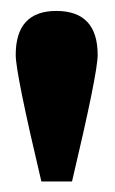

<svg xmlns="http://www.w3.org/2000/svg" viewBox="-20 -766 214 358"><path d="M114.3 -427.7H57.1Q9.3 -629.4 9.3 -663.6Q9.3 -745.6 85 -745.6Q162.1 -745.6 162.1 -663.6Q162.1 -629.4 114.3 -427.7Z"/></svg>

Font: Munson
Style: Bold
Weight: 700
Designer: Paul James MIller
Foundry: High-Logic / Made with FontCreator
Version: Version 2.10;May 5, 2019;FontCreator 11.5.0.2430 64-bit